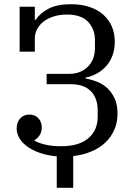

<svg xmlns="http://www.w3.org/2000/svg" viewBox="-20 -730 644 910"><path d="M249 11Q204 7 168.5 -5.5Q133 -18 108.5 -36Q84 -54 71.5 -76Q59 -98 59 -120Q59 -150 75.5 -168.5Q92 -187 119 -187Q146 -187 162 -169.5Q178 -152 178 -125Q178 -103 166.5 -87Q155 -71 143 -66V-64Q160 -53 192.5 -45Q225 -37 270 -37Q355 -37 399 -75Q443 -113 443 -176V-206Q443 -265 410.5 -298Q378 -331 315 -331H201V-380H308Q362 -380 396 -413.5Q430 -447 430 -503V-539Q430 -592 397.5 -626.5Q365 -661 298 -661Q264 -661 236 -652.5Q208 -644 187.5 -628.5Q167 -613 156 -592Q145 -571 145 -547V-485H73V-698H145V-636H149Q170 -668 210.5 -689Q251 -710 317 -710Q366 -710 404.5 -697Q443 -684 469.5 -660.5Q496 -637 510 -604.5Q524 -572 524 -533Q524 -497 513.5 -468Q503 -439 484 -417.5Q465 -396 440 -382Q415 -368 385 -362V-358Q414 -353 441.5 -342Q469 -331 490 -311Q511 -291 524 -261.5Q537 -232 537 -191Q537 -150 522 -115.5Q507 -81 480 -55Q453 -29 414 -12.5Q375 4 327 10V160H249Z"/></svg>

Font: IBM Plex Serif
Style: Regular
Weight: 400
Designer: Mike Abbink, Paul van der Laan, Pieter van Rosmalen
Foundry: Bold Monday
Version: Version 3.001